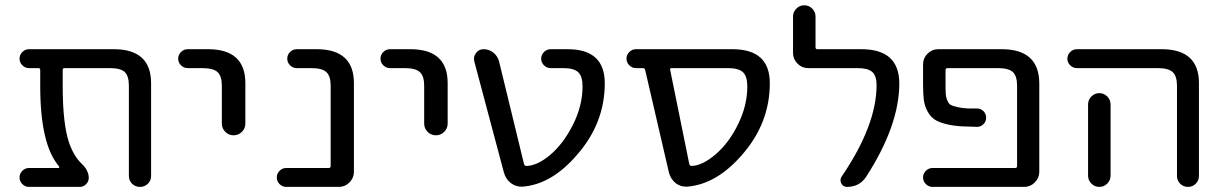

<svg xmlns="http://www.w3.org/2000/svg" viewBox="-20 -735 4667 734"><path d="M557.6 -62.5Q557.6 -44.9 545.4 -32.7Q533.2 -20.5 515.1 -20.5Q497.1 -20.5 484.9 -32.7Q472.7 -44.9 472.7 -62.5V-407.2Q472.7 -444.3 457 -459.5Q441.4 -474.6 400.4 -474.6H226.6Q219.7 -474.6 219.7 -466.8V-405.3Q219.7 -261.7 244.1 -189.5Q261.7 -138.7 291 -110.4Q319.3 -84 319.3 -54.7Q319.3 -41 309.1 -30.8Q298.8 -20.5 285.2 -20.5H90.8Q76.2 -20.5 65.4 -31.2Q54.7 -42 54.7 -56.6Q54.7 -71.3 65.4 -82Q76.2 -92.8 90.8 -92.8H203.1Q206.1 -92.8 206.5 -94.7Q207 -96.7 206.1 -98.6Q133.8 -181.6 133.8 -405.3V-466.8Q133.8 -474.6 127 -474.6H90.8Q76.2 -474.6 65.4 -485.4Q54.7 -496.1 54.7 -510.7Q54.7 -525.4 65.4 -536.1Q76.2 -546.9 90.8 -546.9H415Q557.6 -546.9 557.6 -417Z M697.3 -474.6Q682.6 -474.6 671.9 -485.4Q661.1 -496.1 661.1 -510.7Q661.1 -525.4 671.9 -536.1Q682.6 -546.9 697.3 -546.9H775.4Q918 -546.9 918 -417V-262.7Q918 -244.1 904.8 -231Q891.6 -217.8 873 -217.8Q854.5 -217.8 841.3 -231Q828.1 -244.1 828.1 -262.7V-407.2Q828.1 -444.3 811.5 -459.5Q794.9 -474.6 753.9 -474.6Z M1244.1 -407.2Q1244.1 -444.3 1227.5 -459.5Q1210.9 -474.6 1169.9 -474.6H1114.3Q1099.6 -474.6 1088.9 -485.4Q1078.1 -496.1 1078.1 -510.7Q1078.1 -525.4 1088.9 -536.1Q1099.6 -546.9 1114.3 -546.9H1190.4Q1333 -546.9 1333 -417V-78.1Q1333 -54.7 1315.9 -37.6Q1298.8 -20.5 1275.4 -20.5H1074.2Q1059.6 -20.5 1048.8 -31.2Q1038.1 -42 1038.1 -56.6Q1038.1 -71.3 1048.8 -82Q1059.6 -92.8 1074.2 -92.8H1236.3Q1244.1 -92.8 1244.1 -99.6Z M1470.7 -474.6Q1456.1 -474.6 1445.3 -485.4Q1434.6 -496.1 1434.6 -510.7Q1434.6 -525.4 1445.3 -536.1Q1456.1 -546.9 1470.7 -546.9H1548.8Q1691.4 -546.9 1691.4 -417V-262.7Q1691.4 -244.1 1678.2 -231Q1665 -217.8 1646.5 -217.8Q1627.9 -217.8 1614.7 -231Q1601.6 -244.1 1601.6 -262.7V-407.2Q1601.6 -444.3 1585 -459.5Q1568.4 -474.6 1527.3 -474.6Z M2083 -142.6Q2133.8 -185.5 2170.4 -258.3Q2207 -331.1 2207 -404.3Q2207 -443.4 2190.4 -459Q2173.8 -474.6 2132.8 -474.6H2085Q2070.3 -474.6 2059.6 -485.4Q2048.8 -496.1 2048.8 -510.7Q2048.8 -525.4 2059.6 -536.1Q2070.3 -546.9 2085 -546.9H2150.4Q2292 -546.9 2292 -417Q2292 -263.7 2185.5 -142.6Q2088.9 -30.3 1978.5 -21.5Q1975.6 -21.5 1972.7 -21.5Q1951.2 -21.5 1932.6 -35.2Q1913.1 -50.8 1906.2 -76.2L1793 -501Q1792 -505.9 1792 -510.7Q1792 -522.5 1799.8 -532.2Q1810.5 -546.9 1828.1 -546.9Q1849.6 -546.9 1865.7 -534.2Q1881.8 -521.5 1887.7 -501L1983.4 -107.4Q1985.4 -100.6 1993.2 -100.6Q2034.2 -101.6 2083 -142.6Z M2546.9 -474.6Q2540 -474.6 2542 -467.8L2615.2 -107.4Q2617.2 -100.6 2625 -100.6Q2665 -102.5 2712.9 -142.6Q2764.6 -185.5 2800.8 -258.3Q2836.9 -331.1 2836.9 -404.3Q2836.9 -443.4 2820.3 -459Q2803.7 -474.6 2762.7 -474.6ZM2922.9 -417Q2922.9 -263.7 2816.4 -142.6Q2718.8 -30.3 2607.4 -21.5Q2604.5 -21.5 2601.6 -21.5Q2580.1 -21.5 2562.5 -35.2Q2543 -51.8 2537.1 -76.2L2446.3 -467.8Q2444.3 -474.6 2437.5 -474.6H2411.1Q2396.5 -474.6 2385.7 -485.4Q2375 -496.1 2375 -510.7Q2375 -525.4 2385.7 -536.1Q2396.5 -546.9 2411.1 -546.9H2780.3Q2922.9 -546.9 2922.9 -417Z M3273.4 -546.9Q3417 -546.9 3418 -417Q3418 -255.9 3292 -60.5Q3266.6 -20.5 3217.8 -20.5Q3203.1 -20.5 3196.3 -33.7Q3189.5 -46.9 3197.3 -59.6Q3331.1 -255.9 3331.1 -410.2Q3331.1 -445.3 3314.5 -460Q3297.9 -474.6 3257.8 -474.6H3069.3Q3045.9 -474.6 3028.8 -491.7Q3011.7 -508.8 3011.7 -532.2V-671.9Q3011.7 -689.5 3024.4 -702.1Q3037.1 -714.8 3054.7 -714.8Q3072.3 -714.8 3085 -702.1Q3097.7 -689.5 3097.7 -671.9V-554.7Q3097.7 -546.9 3104.5 -546.9Z M3809.6 -546.9Q3952.1 -546.9 3953.1 -417V-78.1Q3953.1 -54.7 3936 -37.6Q3918.9 -20.5 3895.5 -20.5H3544.9Q3530.3 -20.5 3519.5 -31.2Q3508.8 -42 3508.8 -56.6Q3508.8 -71.3 3519.5 -82Q3530.3 -92.8 3544.9 -92.8H3860.4Q3868.2 -92.8 3868.2 -99.6V-407.2Q3868.2 -444.3 3852.1 -459.5Q3835.9 -474.6 3794.9 -474.6H3602.5Q3594.7 -474.6 3594.7 -466.8V-412.1Q3594.7 -385.7 3595.7 -373.5Q3596.7 -361.3 3602.1 -349.6Q3607.4 -337.9 3614.3 -334Q3621.1 -330.1 3639.6 -325.7Q3658.2 -321.3 3680.7 -320.3Q3693.4 -320.3 3714.8 -320.3Q3729.5 -320.3 3739.7 -310.1Q3750 -299.8 3750 -285.2Q3750 -270.5 3739.7 -260.3Q3729.5 -250 3714.8 -250Q3680.7 -251 3657.2 -252Q3623 -253.9 3594.7 -261.2Q3566.4 -268.6 3551.3 -279.3Q3536.1 -290 3525.4 -310.1Q3514.6 -330.1 3511.7 -353Q3508.8 -376 3508.8 -412.1V-489.3Q3508.8 -512.7 3525.9 -529.8Q3543 -546.9 3566.4 -546.9Z M4096.7 -474.6Q4082 -474.6 4071.3 -485.4Q4060.5 -496.1 4060.5 -510.7Q4060.5 -525.4 4071.3 -536.1Q4082 -546.9 4096.7 -546.9H4420.9Q4563.5 -546.9 4563.5 -417V-62.5Q4563.5 -44.9 4551.3 -32.7Q4539.1 -20.5 4521.5 -20.5Q4503.9 -20.5 4491.7 -32.7Q4479.5 -44.9 4479.5 -62.5V-407.2Q4479.5 -444.3 4462.9 -459.5Q4446.3 -474.6 4406.2 -474.6ZM4225.6 -335.9V-99.6V-63.5Q4225.6 -45.9 4212.9 -33.2Q4200.2 -20.5 4182.6 -20.5Q4165 -20.5 4152.3 -33.2Q4139.6 -45.9 4139.6 -63.5V-99.6V-335.9Q4139.6 -353.5 4152.3 -366.2Q4165 -378.9 4182.6 -378.9Q4200.2 -378.9 4212.9 -366.2Q4225.6 -353.5 4225.6 -335.9Z"/></svg>

Font: Gen Jyuu Gothic P Regular
Style: Regular
Weight: 400
Designer: [Source Han Sans]
Ryoko NISHIZUKA  (kana & ideographs); Paul D. Hunt (Latin, Greek & Cyrillic); Wenlong ZHANG  (bopomofo
Version: Version 1.002.20150607